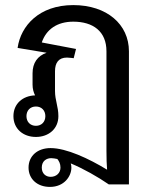

<svg xmlns="http://www.w3.org/2000/svg" viewBox="-20 -536 594 762"><path d="M122.5 -113.3C145 -113.3 160 -97.5 160 -75C160 -52.5 145 -36.7 122.5 -36.7C100 -36.7 85 -52.5 85 -75C85 -97.5 100 -113.3 122.5 -113.3ZM270.8 -515.8C135 -515.8 62.5 -433.3 50 -346.7V-345.8L165 -326.7C129.2 -314.2 109.2 -286.7 109.2 -245V-200C109.2 -183.3 113.3 -169.2 119.2 -157.5C70 -155.8 33.3 -124.2 33.3 -75C33.3 -25 71.7 7.5 122.5 7.5C173.3 7.5 211.7 -25 211.7 -75C211.7 -113.3 198.3 -137.5 198.3 -175V-253.3C198.3 -286.7 212.5 -307.5 245.8 -307.5C255.8 -307.5 270.8 -305 272.5 -305L281.7 -341.7L145.8 -367.5C163.3 -419.2 206.7 -450 270.8 -450C349.2 -450 402.5 -411.7 402.5 -332.5V62.5C402.5 91.7 403.3 117.5 405 137.5C332.5 93.3 243.3 51.7 180.8 51.7C128.3 51.7 93.3 83.3 93.3 129.2C93.3 173.3 126.7 205.8 178.3 205.8C234.2 205.8 263.3 164.2 263.3 129.2C263.3 123.3 262.5 117.5 260.8 112.5C310.8 133.3 368.3 165.8 411.7 195.8H491.7V62.5V-332.5C491.7 -439.2 404.2 -515.8 270.8 -515.8ZM207.5 95C214.2 103.3 220 113.3 220 129.2C220 150 204.2 165.8 180.8 165.8C163.3 165.8 145.8 154.2 145.8 129.2C145.8 102.5 165 91.7 183.3 91.7C190.8 91.7 198.3 93.3 207.5 95Z"/></svg>

Font: Boon Medium
Style: Regular
Weight: 500
Designer: Sungsit Sawaiwan
Foundry: FontUni
Version: Version 2.0